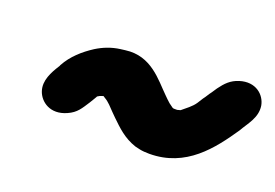

<svg xmlns="http://www.w3.org/2000/svg" viewBox="-59 -598 904 631"><g transform="rotate(20 393.5 -282.5)"><path d="M285 -243C286 -243 287 -243 288 -244C290 -243 292 -241 294 -240C310 -231 321 -217 333 -205L348 -190C375 -164 401 -138 443 -124L460 -120C469 -118 481 -117 494 -117C622 -117 692 -210 747 -291C763 -320 792 -350 786 -391C780 -427 744 -460 690 -443C662 -434 647 -418 630 -395L618 -377C610 -367 606 -358 598 -348L586 -329C575 -312 556 -299 542 -287C538 -286 534 -285 531 -284H520C519 -284 517 -284 516 -285C514 -285 513 -287 511 -288L500 -296C493 -302 486 -309 479 -316C439 -355 392 -422 304 -410L288 -408C257 -404 230 -393 206 -378C172 -356 140 -328 120 -291C119 -288 118 -286 117 -285C100 -258 81 -224 92 -190C103 -156 143 -127 196 -151C226 -164 236 -183 253 -209C258 -216 262 -225 268 -234V-235C274 -239 278 -241 285 -243Z"/></g></svg>

Font: Blanket
Style: BlkObl
Weight: 900
Foundry: Cannot Into Space Fonts
Version: Version 0.9